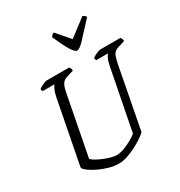

<svg xmlns="http://www.w3.org/2000/svg" viewBox="-215 -1100 1172 1249"><g transform="rotate(-30 370.5 -475.5)"><path d="M316 0Q279 0 239.5 -11.5Q200 -23 165.5 -40Q131 -57 108.5 -74.5Q86 -92 85 -104L177 -579Q184 -613 193.5 -632.5Q203 -652 209 -657H121Q119 -659 116.5 -663.5Q114 -668 114 -675Q120 -681 132.5 -687.5Q145 -694 158 -699Q171 -704 177 -704H345Q348 -701 352.5 -693.5Q357 -686 356 -674L312 -661Q282 -653 269 -634.5Q256 -616 248 -575L161 -125Q168 -115 188.5 -103Q209 -91 235.5 -80Q262 -69 287.5 -62Q313 -55 331 -55Q356 -55 388.5 -67.5Q421 -80 449 -96Q477 -112 490 -124L579 -579Q586 -615 595.5 -633.5Q605 -652 611 -657H523Q522 -659 519.5 -664Q517 -669 517 -675Q523 -681 536 -688Q549 -695 561.5 -699.5Q574 -704 579 -704H731Q733 -700 737 -693.5Q741 -687 741 -674L695 -660Q676 -655 664.5 -646Q653 -637 646 -619Q639 -601 632 -568L543 -104Q529 -90 502.5 -72.5Q476 -55 443 -38Q410 -21 376.5 -10.5Q343 0 316 0ZM447 -773Q430 -773 406 -813Q382 -853 348 -930Q353 -937 358 -942.5Q363 -948 373 -951L458 -852L588 -951Q609 -941 611 -930Q542 -855 504 -814Q466 -773 447 -773Z"/></g></svg>

Font: Texturina Extralight
Style: Italic
Weight: 200
Italic angle: -11°
Designer: Guillermo Torres Carreño
Foundry: Omnibus-Type
Version: Version 1.002; ttfautohint (v1.8.3)